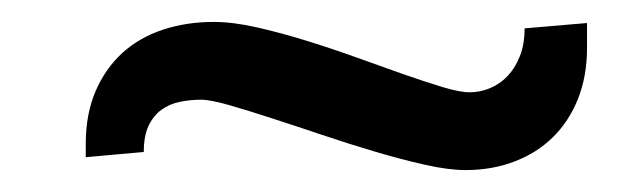

<svg xmlns="http://www.w3.org/2000/svg" viewBox="-20 -400 579 176"><path d="M58.6 -268.1Q58.6 -295.4 67.6 -316.4Q76.7 -337.4 92.3 -351.6Q107.9 -365.7 129.4 -372.8Q150.9 -379.9 175.8 -379.9Q193.4 -379.9 215.1 -375Q236.8 -370.1 259.8 -363Q282.7 -356 305.7 -347.7Q328.6 -339.4 348.9 -332.3Q369.1 -325.2 385.3 -320.3Q401.4 -315.4 410.6 -315.4Q419.9 -315.4 429 -319.1Q438 -322.8 445.1 -330.1Q452.1 -337.4 456.5 -348.4Q460.9 -359.4 460.9 -374L518.1 -378.9V-356Q518.1 -330.1 509.8 -309.3Q501.5 -288.6 486.8 -274.2Q472.2 -259.8 451.7 -252Q431.2 -244.1 406.7 -244.1Q391.1 -244.1 369.4 -249Q347.7 -253.9 323.7 -261Q299.8 -268.1 275.1 -276.4Q250.5 -284.7 228.8 -291.7Q207 -298.8 189.9 -303.7Q172.9 -308.6 164.1 -308.6Q154.3 -308.6 144.8 -306.6Q135.3 -304.7 127.9 -299.3Q120.6 -293.9 116.2 -284.7Q111.8 -275.4 111.8 -260.7L58.6 -255.9Z"/></svg>

Font: Noticia Text
Style: Italic
Weight: 400
Italic angle: -8°
Designer: JM Sole
Foundry: JM Sole
Version: Version 1.003